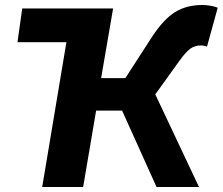

<svg xmlns="http://www.w3.org/2000/svg" viewBox="-20 -749 892 769"><path d="M385 -436H482L588 -600Q635 -672 681 -700.5Q727 -729 791 -729Q805 -729 823 -726Q841 -723 852 -718L809 -562Q797 -567 784 -567Q761 -567 743 -554.5Q725 -542 699 -506L602 -371L777 0H607L469 -306H365L313 0H149L246 -580H50L69 -715H433Z"/></svg>

Font: Nebula Sans Bold
Style: Regular
Weight: 700
Italic angle: -9°
Designer: Paul D. Hunt for Adobe (as Source Sans)
Foundry: Nebula Entertainment & Broadcasting LLC
Version: Version 1.010